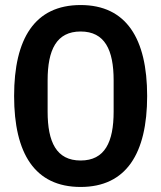

<svg xmlns="http://www.w3.org/2000/svg" viewBox="-20 -730 640 762"><path d="M300 12C481 12 564 -121 564 -349C564 -577 481 -710 300 -710C118 -710 36 -577 36 -349C36 -121 118 12 300 12ZM300 -93C204 -93 169 -166 169 -287V-411C169 -532 204 -605 300 -605C396 -605 431 -532 431 -411V-287C431 -166 396 -93 300 -93Z"/></svg>

Font: IBM Mono SemiBold
Style: Regular
Weight: 600
Monospace: yes
Designer: Mike Abbink, Paul van der Laan, Pieter van Rosmalen
Foundry: Bold Monday
Version: Version 2.3